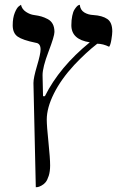

<svg xmlns="http://www.w3.org/2000/svg" viewBox="-20 -582 522 804"><path d="M175.8 -81.1Q175.8 -54.7 182.9 13.2Q189.9 81.1 189.9 110.8Q189.9 135.7 184.1 154.1Q178.2 172.4 170.9 181.2Q163.6 189.9 153.8 195.1Q144 200.2 138.9 201.2Q133.8 202.1 129.9 202.1L120.1 -232.9V-234.9Q120.1 -256.3 135 -306.2Q149.9 -356 149.9 -375Q149.9 -400.4 129.9 -402.8Q74.7 -414.1 54 -428.7Q33.2 -443.4 33.2 -476.1Q33.2 -507.3 42 -528.8Q50.8 -550.3 59.6 -556.2L67.9 -562Q71.8 -543.5 88.9 -532.2Q106 -521 123 -519Q141.1 -516.6 153.6 -512.9Q166 -509.3 179.9 -502Q193.8 -494.6 200.9 -481.2Q208 -467.8 208 -448.2Q208 -430.7 183.1 -365.5Q158.2 -300.3 158.2 -267.1L160.2 -179.2H168Q229 -301.3 356 -404.8Q278.8 -416.5 278.8 -476.1Q278.8 -498.5 282.5 -515.6Q286.1 -532.7 291.3 -541Q296.4 -549.3 301.5 -554.7Q306.6 -560.1 310.5 -561L314 -562Q316.4 -540 332.8 -530Q349.1 -520 371.1 -519Q408.7 -516.6 429.4 -502.4Q450.2 -488.3 450.2 -450.2Q450.2 -439 446.5 -416.3Q442.9 -393.6 437 -386.2Q411.1 -398.9 387.2 -398.9Q340.3 -362.3 291 -310.1Q235.8 -250.5 205.8 -190.4Q175.8 -130.4 175.8 -81.1Z"/></svg>

Font: Linux Libertine G
Style: Regular
Weight: 400
Designer: Philipp H. Poll
Foundry: Philipp H. Poll
Version: Version 4.7.5